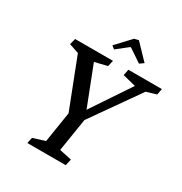

<svg xmlns="http://www.w3.org/2000/svg" viewBox="-211 -1087 1172 1239"><g transform="rotate(30 375.0 -467.5)"><path d="M417 -312.5 377.9 -67.4 468.8 -47.9 458 0H171.9L181.6 -43.9L270.5 -71.3L306.6 -298.8L164.1 -666L91.8 -690.4L103.5 -735.4H385.7L375 -690.4L282.2 -668L395.5 -377L588.9 -666L491.2 -690.4L500 -735.4H750L741.2 -690.4L667 -668ZM463.9 -934.6 569.3 -824.7 540 -803.7 443.4 -868.2H437.5L354.5 -802.7L332 -820.3L431.6 -926.8Z"/></g></svg>

Font: Neuton
Style: Italic
Weight: 400
Italic angle: -9°
Designer: Brian M Zick
Version: Version 1.32